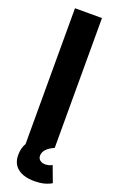

<svg xmlns="http://www.w3.org/2000/svg" viewBox="-187 -824 658 1083"><g transform="rotate(20 141.5 -282.5)"><path d="M160 69Q160 85 172 95Q184 105 203 105Q227 105 245 94L281 190Q241 215 178 215Q115 215 79 187.5Q43 160 43 107Q43 66 61 35V-780H223V0H222Q160 27 160 69Z"/></g></svg>

Font: Cooper Hewitt
Style: Bold
Weight: 711
Designer: Village Type and Design LLC
Foundry: Cooper Hewitt Smithsonian Design Museum
Version: 1.000